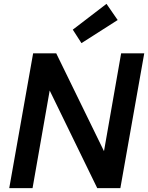

<svg xmlns="http://www.w3.org/2000/svg" viewBox="-20 -977 769 997"><path d="M28 0 152 -700H272L520 -192L609 -700H729L605 0H485L238 -507L149 0ZM403 -753 358 -823 533 -957 591 -873Z"/></svg>

Font: DM Sans 10pt SemiBold
Style: Italic
Weight: 600
Italic angle: -10°
Version: Version 4.004;gftools[0.9.30]